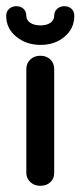

<svg xmlns="http://www.w3.org/2000/svg" viewBox="-35 -590 260 620"><path d="M95 10Q76 10 63 -2Q50 -14 50 -32V-367Q50 -386 63 -398Q76 -410 95 -410Q115 -410 127.5 -398Q140 -386 140 -367V-32Q140 -13 127.5 -1.5Q115 10 95 10ZM-15 -539Q-15 -553 -5.5 -561.5Q4 -570 18 -570Q32 -570 41 -561.5Q50 -553 50 -539Q50 -525 62.5 -516.5Q75 -508 96 -508Q116 -508 128 -516.5Q140 -525 140 -539Q140 -553 149.5 -561.5Q159 -570 173 -570Q187 -570 196 -561.5Q205 -553 205 -539Q205 -498 173.5 -471.5Q142 -445 96 -445Q50 -445 17.5 -471.5Q-15 -498 -15 -539Z"/></svg>

Font: Dongle
Style: Bold
Weight: 700
Designer: Yanghee Ryu
Foundry: Yanghee Ryu
Version: Version 2.000